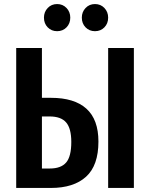

<svg xmlns="http://www.w3.org/2000/svg" viewBox="-20 -928 741 948"><path d="M466 -229Q466 -111 405 -55.5Q344 0 231 0H60V-691H187V-445H232Q347 -445 406.5 -391.5Q466 -338 466 -229ZM641 -691V0H514V-691ZM332 -227Q332 -294 306.5 -323.5Q281 -353 225 -353H187V-96H226Q281 -96 306.5 -125.5Q332 -155 332 -227ZM327 -841Q327 -812 308.5 -793Q290 -774 262 -774Q234 -774 215.5 -793Q197 -812 197 -841Q197 -869 215.5 -888.5Q234 -908 262 -908Q290 -908 308.5 -888.5Q327 -869 327 -841ZM514 -841Q514 -812 495.5 -793Q477 -774 449 -774Q421 -774 402.5 -793Q384 -812 384 -841Q384 -869 402.5 -888.5Q421 -908 449 -908Q477 -908 495.5 -888.5Q514 -869 514 -841Z"/></svg>

Font: Fira Sans Compressed Medium
Style: Regular
Weight: 500
Width: 1
Designer: bBox Type GmbH & Carrois Corporate GbR & Edenspiekermann AG
Foundry: bBox Type GmbH & Carrois Corporate GbR & Edenspiekermann AG
Version: Version 4.301